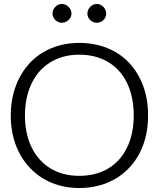

<svg xmlns="http://www.w3.org/2000/svg" viewBox="-20 -934 796 962"><path d="M130 -93Q84 -141 59 -208Q34 -275 34 -355Q34 -435 59 -502.5Q84 -570 130 -619Q175 -667 238.5 -693Q302 -719 377 -719Q454 -719 518 -693Q582 -667 627 -619Q673 -570 697.5 -503Q722 -436 722 -355Q722 -275 697.5 -208Q673 -141 627 -93Q581 -44 517 -18Q453 8 377 8Q302 8 239 -18Q176 -44 130 -93ZM650 -355Q650 -447 617.5 -516Q585 -585 523 -622.5Q461 -660 377 -660Q294 -660 232.5 -622Q171 -584 138 -515Q105 -446 105 -355Q105 -265 138 -196.5Q171 -128 232.5 -90.5Q294 -53 377 -53Q461 -53 522.5 -90Q584 -127 617 -195.5Q650 -264 650 -355ZM290 -820Q271 -820 257 -834Q243 -848 243 -866Q243 -885 257 -899.5Q271 -914 290 -914Q309 -914 323.5 -899.5Q338 -885 338 -866Q338 -848 323.5 -834Q309 -820 290 -820ZM465 -820Q446 -820 432 -833.5Q418 -847 418 -866Q418 -885 432 -899.5Q446 -914 465 -914Q484 -914 498 -899.5Q512 -885 512 -866Q512 -847 498 -833.5Q484 -820 465 -820Z"/></svg>

Font: Aleo Light
Style: Regular
Weight: 300
Designer: Alessio Laiso
Foundry: Alessio Laiso
Version: Version 2.000